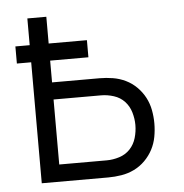

<svg xmlns="http://www.w3.org/2000/svg" viewBox="-44 -572 588 615"><g transform="rotate(-5 250.0 -265.0)"><path d="M66 0V-389H20V-444H66V-530H127V-444H250V-389H127V-319H280Q301 -319 322.5 -315.5Q344 -312 363.5 -302.5Q383 -293 398.5 -277.5Q414 -262 424 -243Q434 -224 438 -202.5Q442 -181 442 -160Q442 -138 438 -116.5Q434 -95 424 -76Q414 -57 398.5 -41.5Q383 -26 363.5 -16.5Q344 -7 322.5 -3.5Q301 0 280 0ZM127 -55H280Q300 -55 320.5 -61.5Q341 -68 355 -83Q369 -98 375 -118.5Q381 -139 381 -160Q381 -180 375 -200.5Q369 -221 355 -236Q341 -251 320.5 -257.5Q300 -264 280 -264H127Z"/></g></svg>

Font: Iosevka Term Light
Style: Regular
Weight: 300
Monospace: yes
Designer: Belleve Invis
Foundry: Belleve Invis
Version: Version 9.0.1; ttfautohint (v1.8.3)